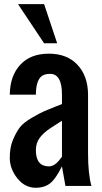

<svg xmlns="http://www.w3.org/2000/svg" viewBox="-20 -891 490 920"><path d="M151.9 -171.4Q151.9 -93.8 214.4 -93.8Q243.2 -93.8 270.5 -131.8Q275.4 -138.7 276.9 -139.6V-312.5Q269 -307.1 251 -295.9Q232.9 -284.2 222.2 -277.3Q188 -254.9 169.9 -230Q151.9 -205.1 151.9 -171.4ZM276.9 -437.5Q276.9 -537.1 220.2 -537.1Q190.4 -537.1 175.8 -522.9Q152.3 -499.5 151.9 -437.5H26.9Q27.8 -527.3 77.1 -580.6Q126 -633.8 213.9 -633.8Q301.8 -633.8 351.6 -580.1Q401.4 -526.4 401.9 -437.5V-156.2Q401.9 -58.6 418 0H293.5L276.9 -93.8Q245.6 -31.2 218.3 -11.2Q190.9 8.8 151.9 8.8Q99.6 8.8 63.5 -36.1Q27.3 -81.1 26.9 -132.8Q26.4 -183.6 42 -220.7Q57.6 -257.8 74.7 -280.3Q91.8 -302.7 131.8 -326.2Q171.9 -349.6 192.4 -358.4Q212.9 -367.2 242.7 -378.9Q272.5 -390.6 276.9 -392.6ZM66.4 -871.1H191.4L253.9 -683.6H191.4Z"/></svg>

Font: Oswald
Style: Book
Weight: 400
Designer: vernon adams
Foundry: vernon adams
Version: Version 1.000